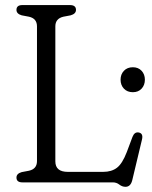

<svg xmlns="http://www.w3.org/2000/svg" viewBox="-20 -720 602 758"><path d="M259 -659.5 230 -654Q198.5 -646.5 198.5 -616V-83Q198.5 -41.5 247.5 -41.5H387.5Q420.5 -41.5 441.8 -57.8Q463 -74 480.5 -119.5L503 -179.5Q511 -200 527.5 -197Q546.5 -193.5 540.5 -169L502 -8Q495.5 17.5 475.5 17.5Q462.5 17.5 451.2 8.8Q440 0 425.5 0H68.5Q45 0 45 -19Q45 -34.5 65.5 -40.5L94.5 -46Q126 -53 126 -84V-616Q126 -647 94.5 -654L65.5 -659.5Q45 -665.5 45 -681Q45 -700 68.5 -700H256Q280 -700 280 -681Q280 -665.5 259 -659.5ZM504.5 -356Q482.5 -356 469.2 -370Q456 -384 456 -405.5Q456 -426.5 469.2 -440.5Q482.5 -454.5 504.5 -454.5Q526 -454.5 539 -440.5Q552 -426.5 552 -405.5Q552 -384 539 -370Q526 -356 504.5 -356Z"/></svg>

Font: Fraunces 72pt S100 Light
Style: Regular
Weight: 300
Version: Version 1.000; ttfautohint (v1.8.3)